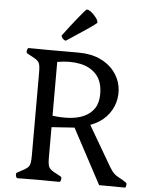

<svg xmlns="http://www.w3.org/2000/svg" viewBox="-64 -1066 877 1120"><g transform="rotate(5 374.0 -506.5)"><path d="M181 0Q166 0 147.5 0.5Q129 1 81 1Q74 1 71 -13Q68 -27 75 -31Q102 -45 117.5 -54Q133 -63 140.5 -72Q148 -81 150.5 -96Q153 -111 153 -138V-623Q153 -650 150.5 -664.5Q148 -679 140.5 -688Q133 -697 117.5 -706Q102 -715 75 -729Q68 -733 71 -747Q74 -761 81 -761Q129 -761 147.5 -760.5Q166 -760 181 -760H370Q445 -760 498 -735.5Q551 -711 582 -671Q613 -631 621.5 -584Q630 -537 617 -490Q604 -443 569 -405Q534 -367 477 -346L613 -113Q630 -85 642.5 -73.5Q655 -62 671.5 -54Q688 -46 714 -28Q719 -25 717 -12Q715 1 710 1Q674 1 660 0.5Q646 0 635 0H559L387 -322L253 -313V-138Q253 -111 255.5 -96Q258 -81 265.5 -72Q273 -63 288.5 -54Q304 -45 331 -31Q338 -27 335.5 -13Q333 1 325 1Q277 1 258.5 0.5Q240 0 225 0ZM253 -380Q304 -373 352 -376Q400 -379 437.5 -396Q475 -413 497 -445.5Q519 -478 519 -530Q519 -602 483.5 -642.5Q448 -683 388 -695.5Q328 -708 253 -695ZM294 -824Q290 -821 281.5 -826.5Q273 -832 268 -840.5Q263 -849 267 -853Q316 -919 351 -961.5Q386 -1004 396 -1014Q408 -1016 425.5 -1002Q443 -988 455.5 -970.5Q468 -953 466 -942Q456 -932 410 -901Q364 -870 294 -824Z"/></g></svg>

Font: Anvers
Style: Regular
Weight: 400
Designer: Ishtar van Looy
Version: Version 1.000